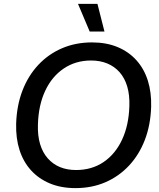

<svg xmlns="http://www.w3.org/2000/svg" viewBox="-20 -957 819 987"><path d="M368 10Q294 10 236.5 -14Q179 -38 139.5 -81.5Q100 -125 80.5 -185.5Q61 -246 63 -321Q66 -415 95.5 -491.5Q125 -568 177 -623.5Q229 -679 299 -709Q369 -739 453 -739Q527 -739 584.5 -715Q642 -691 681.5 -647Q721 -603 740 -542.5Q759 -482 757 -408Q754 -314 724.5 -237.5Q695 -161 643 -105.5Q591 -50 521.5 -20Q452 10 368 10ZM371 -83Q452 -83 512.5 -124Q573 -165 607.5 -239Q642 -313 645 -411Q647 -469 634 -512.5Q621 -556 595 -585.5Q569 -615 532 -630.5Q495 -646 448 -646Q369 -646 308 -605Q247 -564 212.5 -490.5Q178 -417 175 -318Q173 -260 186 -216.5Q199 -173 225.5 -143Q252 -113 288.5 -98Q325 -83 371 -83ZM441 -795 381 -937H481L517 -795Z"/></svg>

Font: Mona Sans ExtraLight Medium
Style: Italic
Weight: 500
Italic angle: -11.6951°
Version: Version 2.000